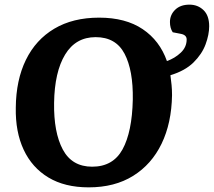

<svg xmlns="http://www.w3.org/2000/svg" viewBox="-20 -792 921 827"><path d="M362 15Q259 15 188.5 -27.5Q118 -70 82 -147Q46 -224 48 -328Q49 -447 91.5 -534Q134 -621 214 -668.5Q294 -716 407 -716Q521 -716 594.5 -666.5Q668 -617 699 -529Q733 -541 758.5 -565Q784 -589 784 -622Q784 -641 760 -646L724 -653Q712 -671 712 -697Q712 -728 734.5 -750Q757 -772 796 -772Q832 -772 856.5 -748.5Q881 -725 881 -679Q881 -643 865.5 -601Q850 -559 813.5 -523Q777 -487 714 -468Q717 -447 719 -426Q721 -405 721 -382Q719 -262 676 -173Q633 -84 553.5 -34.5Q474 15 362 15ZM377 -74Q467 -74 508 -149Q549 -224 552 -363Q554 -489 516.5 -560.5Q479 -632 392 -632Q306 -632 260.5 -557Q215 -482 213 -349Q211 -222 250.5 -148Q290 -74 377 -74Z"/></svg>

Font: Literata 12pt
Style: Bold Italic
Weight: 700
Italic angle: -2°
Designer: Latin by Veronika Burian and Jose Scaglione. Greek by Irene Vlachou. Cyrillic by Vera Evstafieva
Foundry: TypeTogether
Version: Version 3.002